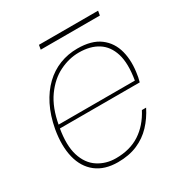

<svg xmlns="http://www.w3.org/2000/svg" viewBox="-152 -740 823 866"><g transform="rotate(-30 260.0 -306.5)"><path d="M216 12Q147 12 103.5 -22Q60 -56 45 -117Q30 -178 44 -259Q56 -324 81 -373.5Q106 -423 141 -456.5Q176 -490 219.5 -507Q263 -524 312 -524Q386 -524 428.5 -492Q471 -460 485 -405.5Q499 -351 487 -283Q486 -274 484 -267.5Q482 -261 480 -251H54L57 -269H465Q479 -352 463 -403.5Q447 -455 407.5 -480Q368 -505 309 -505Q258 -505 208 -480.5Q158 -456 120 -403Q82 -350 67 -265L65 -255Q50 -170 67 -115.5Q84 -61 124.5 -34.5Q165 -8 217 -8Q290 -8 341.5 -41.5Q393 -75 426 -138H448Q426 -94 394 -60Q362 -26 318 -7Q274 12 216 12ZM167 -602 171 -625H479L475 -602Z"/></g></svg>

Font: DM Sans 12pt Thin
Style: Italic
Weight: 250
Italic angle: -10°
Version: Version 4.004;gftools[0.9.30]